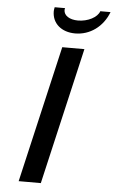

<svg xmlns="http://www.w3.org/2000/svg" viewBox="-61 -969 603 1010"><g transform="rotate(5 240.5 -464.0)"><path d="M186 -928C184 -919 183 -911 183 -906C183 -843 232 -800 305 -800C383 -800 451 -849 481 -928H427C416 -895 366 -869 314 -869C269 -869 239 -889 239 -918C239 -921 240 -925 241 -928ZM194 0 361 -722H244L77 0Z"/></g></svg>

Font: Perun Medium Italic
Style: Regular
Weight: 500
Italic angle: -12°
Foundry: Copyright (c) Stefan Peev, Context Ltd, 2016
Version: Version 1.026